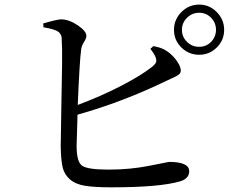

<svg xmlns="http://www.w3.org/2000/svg" viewBox="-20 -802 1040 826"><path d="M627 -591.8 639.6 -603.5Q675.8 -597.7 698.2 -582Q722.7 -565.4 740.2 -540.5Q757.8 -515.6 757.8 -499Q757.8 -493.2 755.4 -488.3Q752.9 -483.4 746.1 -479Q739.3 -474.6 733.4 -471.7Q727.5 -468.8 714.4 -462.9Q701.2 -457 693.4 -453.1Q507.8 -363.3 313.5 -308.6Q309.6 -193.4 309.6 -173.8Q309.6 -105.5 333.5 -88.9Q357.4 -72.3 447.3 -72.3Q540 -72.3 623 -88.9L707 -105.5Q793.9 -105.5 793.9 -65.4Q793.9 -34.2 756.8 -22.5Q669.9 3.9 459 3.9Q385.7 3.9 344.7 -2.9Q303.7 -9.8 279.8 -31.2Q255.9 -52.7 249 -84Q242.2 -115.2 241.2 -172.9Q241.2 -212.9 243.7 -332Q246.1 -451.2 247.1 -524.9Q248 -598.6 245.1 -641.6Q242.2 -660.2 225.1 -668.9Q208 -677.7 167 -684.6L166 -701.2Q230.5 -719.7 244.1 -718.8Q278.3 -717.8 314.9 -692.9Q351.6 -668 351.6 -647.5Q351.6 -636.7 341.3 -621.1Q331.1 -605.5 329.1 -588.9Q322.3 -539.1 314.5 -350.6Q412.1 -386.7 500 -432.1Q587.9 -477.5 635.7 -515.6Q648.4 -526.4 651.4 -534.2Q654.3 -542 649.4 -555.7Q644.5 -569.3 627 -591.8ZM836.9 -600.6Q867.2 -600.6 888.2 -622.1Q909.2 -643.6 909.2 -673.8Q909.2 -704.1 888.2 -725.6Q867.2 -747.1 836.9 -747.1Q806.6 -747.1 784.7 -725.6Q762.7 -704.1 762.7 -673.8Q762.7 -643.6 784.2 -622.1Q805.7 -600.6 836.9 -600.6ZM836.9 -782.2Q880.9 -782.2 912.6 -750Q944.3 -717.8 944.3 -673.8Q944.3 -628.9 912.6 -597.7Q880.9 -566.4 836.9 -566.4Q792 -566.4 760.3 -597.7Q728.5 -628.9 728.5 -673.8Q728.5 -717.8 760.3 -750Q792 -782.2 836.9 -782.2Z"/></svg>

Font: GenYoMin TW TTF Medium
Style: Regular
Weight: 500
Version: Version 1.300